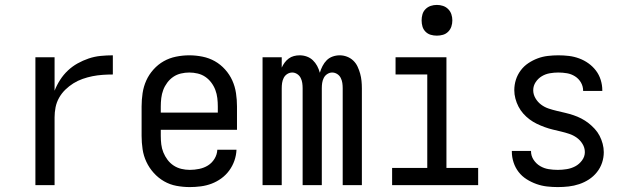

<svg xmlns="http://www.w3.org/2000/svg" viewBox="-20 -753 2540 781"><path d="M124 0V-520H202V-384Q211 -407 224.5 -428Q238 -449 256 -466Q274 -483 295.5 -495Q317 -507 340.5 -515Q364 -523 389 -525.5Q414 -528 439 -528V-450Q418 -450 397 -448.5Q376 -447 356 -443Q336 -439 316 -432Q296 -425 278.5 -414Q261 -403 246 -388.5Q231 -374 220.5 -355.5Q210 -337 206 -316.5Q202 -296 202 -276V0Z M752 8Q725 8 698 3Q671 -2 647.5 -15.5Q624 -29 605.5 -49.5Q587 -70 575.5 -94.5Q564 -119 560 -146Q556 -173 556 -200V-320Q556 -347 560 -374Q564 -401 575 -425.5Q586 -450 604.5 -470.5Q623 -491 646 -504Q669 -517 696 -522.5Q723 -528 750 -528Q777 -528 804 -522.5Q831 -517 854 -504Q877 -491 895.5 -470.5Q914 -450 925 -425.5Q936 -401 940 -374Q944 -347 944 -320V-225H634V-200Q634 -183 636 -166Q638 -149 644.5 -133Q651 -117 661.5 -103Q672 -89 686.5 -79.5Q701 -70 718 -66Q735 -62 752 -62Q771 -62 790.5 -66Q810 -70 826 -80Q842 -90 852.5 -107Q863 -124 864 -144H942Q941 -121 933.5 -99.5Q926 -78 912.5 -59.5Q899 -41 880.5 -27.5Q862 -14 841 -6Q820 2 797 5Q774 8 752 8ZM866 -295V-320Q866 -337 864 -354Q862 -371 856 -387Q850 -403 839.5 -417Q829 -431 815 -440.5Q801 -450 784 -454Q767 -458 750 -458Q733 -458 716 -454Q699 -450 685 -440.5Q671 -431 660.5 -417Q650 -403 644 -387Q638 -371 636 -354Q634 -337 634 -320V-295Z M1048 0V-520H1126V-478Q1131 -489 1138 -498.5Q1145 -508 1154.5 -515Q1164 -522 1175.5 -525Q1187 -528 1199 -528Q1214 -528 1228 -523Q1242 -518 1252.5 -508Q1263 -498 1270 -485Q1277 -472 1281 -457Q1285 -471 1292 -484.5Q1299 -498 1309 -508Q1319 -518 1333 -523Q1347 -528 1362 -528Q1377 -528 1391.5 -522.5Q1406 -517 1417 -506.5Q1428 -496 1434.5 -482Q1441 -468 1445 -453.5Q1449 -439 1450.5 -424Q1452 -409 1452 -394V0H1374V-394Q1374 -405 1372.5 -415.5Q1371 -426 1366 -436Q1361 -446 1351.5 -452Q1342 -458 1331 -458Q1321 -458 1311.5 -452Q1302 -446 1297 -436Q1292 -426 1290.5 -415.5Q1289 -405 1289 -394V0H1211V-394Q1211 -405 1209.5 -415.5Q1208 -426 1203 -436Q1198 -446 1188.5 -452Q1179 -458 1169 -458Q1158 -458 1148.5 -452Q1139 -446 1134 -436Q1129 -426 1127.5 -415.5Q1126 -405 1126 -394V0Z M1575 0V-70H1718V-450H1589V-520H1796V-70H1925V0ZM1757 -608Q1744 -608 1732 -611.5Q1720 -615 1711 -624Q1702 -633 1698.5 -645Q1695 -657 1695 -670Q1695 -683 1698.5 -695Q1702 -707 1711 -716Q1720 -725 1732 -729Q1744 -733 1757 -733Q1770 -733 1782 -729Q1794 -725 1803 -716Q1812 -707 1816 -695Q1820 -683 1820 -670Q1820 -657 1816 -645Q1812 -633 1803 -624Q1794 -615 1782 -611.5Q1770 -608 1757 -608Z M2249 8Q2227 8 2205 5.5Q2183 3 2162 -4.5Q2141 -12 2122 -24Q2103 -36 2089.5 -53.5Q2076 -71 2069 -92.5Q2062 -114 2062 -136V-139H2140V-138Q2140 -119 2150.5 -103Q2161 -87 2177 -77.5Q2193 -68 2211.5 -65Q2230 -62 2249 -62Q2267 -62 2285.5 -65Q2304 -68 2320 -76.5Q2336 -85 2347.5 -100.5Q2359 -116 2359 -134Q2359 -152 2349.5 -167.5Q2340 -183 2326 -193Q2312 -203 2295.5 -208.5Q2279 -214 2262 -218Q2245 -222 2228.5 -226Q2212 -230 2195.5 -236Q2179 -242 2163.5 -249.5Q2148 -257 2134 -267.5Q2120 -278 2108.5 -291Q2097 -304 2089 -319.5Q2081 -335 2076.5 -352Q2072 -369 2072 -386Q2072 -408 2078.5 -428.5Q2085 -449 2098 -466.5Q2111 -484 2129 -496Q2147 -508 2167 -515.5Q2187 -523 2208.5 -525.5Q2230 -528 2251 -528Q2273 -528 2294 -525.5Q2315 -523 2335.5 -515.5Q2356 -508 2373.5 -495.5Q2391 -483 2404 -466Q2417 -449 2423.5 -428Q2430 -407 2430 -386V-383H2352V-384Q2352 -402 2343 -417.5Q2334 -433 2319 -442.5Q2304 -452 2286.5 -455Q2269 -458 2251 -458Q2234 -458 2216.5 -455Q2199 -452 2184 -443Q2169 -434 2159 -419Q2149 -404 2149 -386Q2149 -369 2158 -353.5Q2167 -338 2181 -327.5Q2195 -317 2211.5 -311.5Q2228 -306 2245 -302Q2262 -298 2279 -294Q2296 -290 2312.5 -284.5Q2329 -279 2344.5 -271Q2360 -263 2373.5 -252.5Q2387 -242 2399 -229Q2411 -216 2419 -200.5Q2427 -185 2431.5 -168Q2436 -151 2436 -134Q2436 -112 2429 -91Q2422 -70 2408 -52.5Q2394 -35 2375.5 -23Q2357 -11 2336 -4Q2315 3 2293 5.5Q2271 8 2249 8Z"/></svg>

Font: Iosevka Algr
Style: Regular
Weight: 400
Monospace: yes
Designer: Belleve Invis
Foundry: Belleve Invis
Version: Version 26.0.2; ttfautohint (v1.8.3)